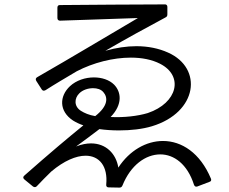

<svg xmlns="http://www.w3.org/2000/svg" viewBox="-20 -806 1040 873"><path d="M170 -399C174 -393 180 -392 187 -396C229 -423 282 -454 329 -482C404 -521 494 -544 575 -544C625 -544 671 -535 708 -516C816 -461 788 -338 652 -292C606 -278 542 -271 483 -274C539 -332 531 -388 499 -421C477 -443 443 -454 407 -454C368 -454 327 -441 298 -414C250 -369 247 -301 312 -258C325 -250 341 -242 359 -236C284 -175 208 -111 91 -8C84 -2 84 4 91 10L130 42C136 46 142 46 147 41C169 18 190 -4 213 -26C271 -75 326 -98 369 -98C432 -98 471 -50 463 33C462 41 466 46 474 46C489 46 509 47 523 47C530 47 534 44 537 37C574 -55 642 -104 709 -104C771 -104 832 -60 862 34C865 42 870 44 877 42C893 36 916 27 932 21C940 19 942 13 939 6C890 -111 806 -165 721 -165C645 -165 569 -122 518 -44C508 -107 462 -154 394 -154C374 -154 351 -150 326 -140C359 -164 394 -190 432 -219C460 -215 491 -213 521 -213C575 -213 628 -219 671 -232C879 -295 904 -496 744 -567C702 -586 653 -596 600 -596C556 -596 508 -589 459 -575C552 -629 649 -682 733 -727C739 -730 741 -734 741 -741V-775C741 -782 736 -787 729 -786C609 -786 382 -784 252 -783C245 -783 241 -779 241 -771V-724C241 -716 246 -712 253 -712C361 -715 501 -721 607 -724C464 -640 306 -545 149 -455C142 -451 141 -445 145 -438ZM413 -278C384 -283 364 -292 348 -302C316 -322 317 -359 341 -382C356 -397 380 -405 403 -405C422 -405 439 -400 450 -387C470 -364 474 -326 413 -278Z"/></svg>

Font: LINE Seed JP App_OTF Regular
Style: Regular
Weight: 400
Designer: LY Corporation & Fontrix & Fontworks
Version: Version 1.002